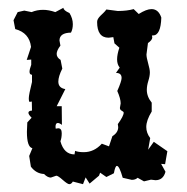

<svg xmlns="http://www.w3.org/2000/svg" viewBox="-20 -465 484 498"><path d="M195.3 12.7 168.9 5.9Q165 12.7 159.7 12.7Q155.3 12.7 142.8 1.7Q130.4 -9.3 126 -9.3L111.8 -4.4Q103.5 -4.4 94.2 -13.7Q73.7 -14.6 60.1 -32.7L55.7 -60.5L64 -80.6Q49.8 -83.5 49.8 -123L50.8 -147.5L62 -159.7Q53.7 -168 53.7 -172.4Q53.7 -177.7 63 -178.2L62.5 -201.7L57.1 -200.7Q54.7 -200.7 54.7 -210.4Q54.7 -219.2 63 -252.4V-271Q56.6 -271.5 56.6 -278.8Q56.6 -285.2 61 -296.9V-310.5L49.3 -309.6L60.5 -343.3Q56.2 -379.9 19.5 -389.6L15.1 -412.6L25.9 -433.6L43 -437.5L62 -433.6Q75.7 -439.5 91.8 -439.5Q106.4 -439.5 123.5 -433.6L144.5 -444.8Q144.5 -438 160.2 -431.2Q168.9 -417 168.9 -402.3Q168.9 -389.6 164.1 -380.4Q134.3 -379.9 134.3 -359.9L136.7 -346.7Q127 -334 127 -325.2Q127 -315.9 137.2 -309.6L141.6 -287.1Q131.3 -266.6 131.3 -253.4Q131.3 -236.8 149.4 -233.9L127 -189.5H140.1L140.6 -141.1Q134.3 -146 129.9 -146Q124 -146 124 -136.2L124.5 -131.3L130.9 -132.3Q140.1 -132.3 140.1 -119.6Q140.1 -107.4 136.7 -98.6Q146 -64.5 173.3 -64.5L174.8 -73.7Q183.1 -70.3 197.3 -70.3Q224.1 -70.3 244.1 -92.3L262.7 -85.4L271.5 -111.8Q286.6 -121.1 286.6 -135.3L285.6 -143.1Q300.8 -164.1 300.8 -172.9Q300.8 -175.3 295.9 -177.7Q291 -180.2 291 -185.1L293 -196.8Q293 -209 284.2 -229Q295.4 -254.4 295.4 -262.7Q295.4 -275.9 280.8 -275.9L290.5 -289.6Q283.7 -297.9 283.7 -311Q283.7 -323.7 289.6 -341.3L276.9 -352.5L273.9 -368.7L261.7 -367.2Q231.9 -367.2 231.9 -408.2Q231.9 -412.6 234.4 -416.5Q236.8 -420.4 240.5 -424.1Q244.1 -427.7 248.3 -431.6Q252.4 -435.5 255.9 -440.4L285.6 -436.5Q309.1 -436.5 326.7 -441.4L339.8 -428.7Q359.9 -441.4 373 -441.4Q391.1 -441.4 398.4 -419.4Q397 -373 376.5 -373H374L375 -368.2Q375 -360.8 363.8 -353.5L359.9 -323.7Q359.9 -315.9 364.3 -300.5Q368.7 -285.2 368.7 -277.3Q368.7 -267.6 364.7 -255.1Q360.8 -242.7 360.8 -231.9Q360.8 -214.4 373.5 -198.7V-175.8Q359.4 -152.8 359.4 -135.7Q359.4 -120.1 369.6 -106.9L364.3 -76.7L378.9 -97.2L414.1 -72.8L408.2 -39.1L397.9 -40L409.2 -19.5Q403.3 2.4 383.3 2.4L371.6 1L353.5 5.4L336.9 -3.9Q331.5 1.5 321.8 1.5L298.3 -3.9Q289.6 -34.7 283.2 -34.7Q278.8 -34.7 275.4 -15.6L255.9 -5.9L239.7 -17.1L236.8 -9.3L212.4 11.2L202.1 -4.9Z"/></svg>

Font: Truetypewriter PolyglOTT
Style: Regular
Weight: 400
Designer: Sergey Beatoff a.k.a. Sam_T
Version: Version 3.76